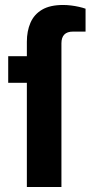

<svg xmlns="http://www.w3.org/2000/svg" viewBox="-20 -752 364 772"><path d="M88 0V-419H13V-526H88V-584Q88 -627 102.5 -660.5Q117 -694 149 -713Q181 -732 234 -732Q249 -732 265.5 -730Q282 -728 297.5 -724.5Q313 -721 324 -717V-625H274Q250 -625 238.5 -613Q227 -601 227 -578V0Z"/></svg>

Font: Archivo SemiBold
Style: Bold
Weight: 700
Version: Version 2.001